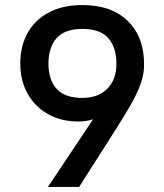

<svg xmlns="http://www.w3.org/2000/svg" viewBox="-20 -737 648 757"><path d="M548 -481Q548 -445 535.5 -409Q523 -373 499.5 -331Q476 -289 441 -234L292 0H169L408 -358L409 -294Q399 -287 380.5 -278.5Q362 -270 338 -264Q314 -258 289 -258Q221 -258 169.5 -287Q118 -316 89 -367.5Q60 -419 60 -486Q60 -556 89.5 -608Q119 -660 173.5 -688.5Q228 -717 305 -717Q421 -717 485 -653Q549 -589 548 -481ZM439 -486Q439 -550 407 -586.5Q375 -623 305 -623Q235 -623 203 -586.5Q171 -550 171 -486Q171 -423 203 -387Q235 -351 305 -351Q367 -351 403 -387Q439 -423 439 -486Z"/></svg>

Font: 42dot Sans Light SemiBold
Style: Regular
Weight: 600
Version: Version 1.000